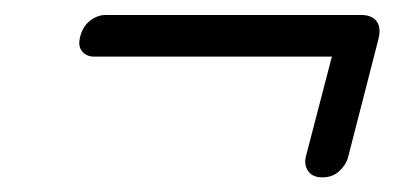

<svg xmlns="http://www.w3.org/2000/svg" viewBox="-20 -447 530 256"><path d="M87 -398.5Q90.5 -412 100.2 -419.5Q110 -427 120.5 -427H462Q475.5 -427 482 -418.8Q488.5 -410.5 484.5 -394.5L444 -237Q441 -226.5 432 -218.5Q423 -210.5 410 -210.5Q396.5 -210.5 390.8 -219Q385 -227.5 388 -239L422.5 -371.5H105.5Q95.5 -371.5 89.5 -378.5Q83.5 -385.5 87 -398.5Z"/></svg>

Font: Fraunces 144pt Soft
Style: Bold Italic
Weight: 700
Italic angle: -16°
Version: Version 1.000;[b76b70a41]